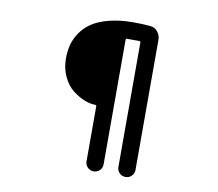

<svg xmlns="http://www.w3.org/2000/svg" viewBox="-88 -878 1175 1037"><g transform="rotate(10 500.0 -359.0)"><path d="M442.4 8.8V-293Q442.4 -299.8 434.6 -299.8Q407.2 -299.8 374.5 -313Q341.8 -326.2 310.5 -350.6Q279.3 -375 258.3 -418.5Q237.3 -461.9 236.3 -514.6Q236.3 -517.6 236.3 -520.5Q236.3 -556.6 244.1 -588.9Q252 -624 274.4 -658.7Q296.9 -693.4 332.5 -718.3Q368.2 -743.2 426.8 -758.8Q485.4 -774.4 560.5 -774.4Q614.3 -774.4 654.3 -770.5Q678.7 -768.6 694.8 -749.5Q710.9 -730.5 710.9 -705.1V8.8Q710.9 28.3 697.3 42Q683.6 55.7 664.1 55.7Q644.5 55.7 630.9 42Q617.2 28.3 617.2 8.8V-673.8Q617.2 -680.7 609.4 -680.7H543Q536.1 -680.7 536.1 -673.8V8.8Q536.1 28.3 522.5 42Q508.8 55.7 489.3 55.7Q469.7 55.7 456.1 42Q442.4 28.3 442.4 8.8Z"/></g></svg>

Font: Gen Jyuu Gothic Bold
Style: Bold
Weight: 700
Designer: [Source Han Sans]
Ryoko NISHIZUKA  (kana & ideographs); Paul D. Hunt (Latin, Greek & Cyrillic); Wenlong ZHANG  (bopomofo
Version: Version 1.002.20150607